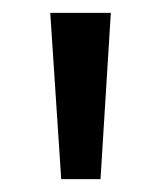

<svg xmlns="http://www.w3.org/2000/svg" viewBox="-20 -734 248 298"><path d="M75 -456 58 -714H152L136 -456Z"/></svg>

Font: Noto Sans Khmer ExtraCondensed
Style: Regular
Weight: 400
Width: 2
Designer: Danh Hong and the Monotype Design Team
Foundry: Monotype Imaging Inc.
Version: Version 2.004